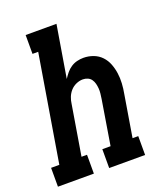

<svg xmlns="http://www.w3.org/2000/svg" viewBox="-155 -827 790 919"><g transform="rotate(-20 240.5 -367.5)"><path d="M-19 0V-96H23L113 -639H84V-735H241L197 -470Q206 -484 217 -497.5Q228 -511 242.5 -520.5Q257 -530 273.5 -534Q290 -538 306 -538Q332 -538 356 -529Q380 -520 397 -502Q414 -484 423 -460.5Q432 -437 435.5 -412Q439 -387 437.5 -360.5Q436 -334 431 -308L396 -96H425V0H242V-96H284L321 -323Q323 -336 324.5 -349.5Q326 -363 325 -375.5Q324 -388 321 -400Q318 -412 311 -422Q304 -432 292.5 -437Q281 -442 268 -442Q251 -442 234 -434.5Q217 -427 205 -413.5Q193 -400 186.5 -383.5Q180 -367 178 -350L136 -96H164V0Z"/></g></svg>

Font: Iosevka Slab Oblique
Style: Bold
Weight: 700
Italic angle: -9°
Monospace: yes
Designer: Belleve Invis
Foundry: Belleve Invis
Version: Version 11.1.1; ttfautohint (v1.8.3)